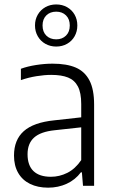

<svg xmlns="http://www.w3.org/2000/svg" viewBox="-20 -836 512 864"><path d="M403.5 -365.5V0H353.5L348.5 -60.5H344Q319 -27 280.5 -9.2Q242 8.5 196.5 8.5Q150 8.5 115.2 -8.5Q80.5 -25.5 61.8 -58Q43 -90.5 43 -136Q43 -206.5 87 -245.8Q131 -285 224 -294.5L345.5 -308V-368Q345.5 -418.5 330.5 -447Q315.5 -475.5 286.2 -487.2Q257 -499 210.5 -499Q180 -499 144.2 -493.2Q108.5 -487.5 74 -475.5V-526.5Q104 -537.5 142.5 -543.5Q181 -549.5 216.5 -549.5Q280 -549.5 320.8 -532Q361.5 -514.5 382.5 -474.2Q403.5 -434 403.5 -365.5ZM345.5 -115.5V-263L226.5 -250Q163 -243.5 133.5 -217Q104 -190.5 104 -142Q104 -91.5 130.8 -66Q157.5 -40.5 209 -40.5Q247.5 -40.5 283 -58.2Q318.5 -76 345.5 -115.5ZM137.5 -721.5Q137.5 -748.5 150 -770Q162.5 -791.5 184.2 -803.8Q206 -816 233 -816Q260 -816 281.8 -803.8Q303.5 -791.5 315.8 -770Q328 -748.5 328 -721.5Q328 -694.5 315.8 -672.8Q303.5 -651 281.8 -638.8Q260 -626.5 233 -626.5Q206 -626.5 184.2 -638.8Q162.5 -651 150 -672.8Q137.5 -694.5 137.5 -721.5ZM294 -721.5Q294 -750 277 -766.8Q260 -783.5 233 -783.5Q205.5 -783.5 188.5 -766.8Q171.5 -750 171.5 -721.5Q171.5 -692.5 188.5 -675.8Q205.5 -659 233 -659Q260 -659 277 -675.8Q294 -692.5 294 -721.5Z"/></svg>

Font: Encode Sans Semi Condensed Light
Style: Regular
Weight: 300
Width: 4
Designer: Multiple Designers
Foundry: Impallari Type
Version: Version 2.000